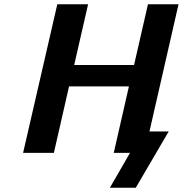

<svg xmlns="http://www.w3.org/2000/svg" viewBox="-20 -715 855 898"><path d="M88 0 248 -695H392L327 -411H607L672 -695H815L679 -100H769L615 163H494L588 0H512L583 -311H303L232 0Z"/></svg>

Font: Coval
Style: ExtraBold Italic
Weight: 800
Foundry: Context Ltd
Version: Version 001.000